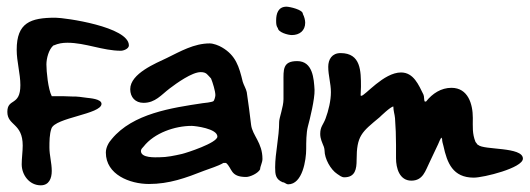

<svg xmlns="http://www.w3.org/2000/svg" viewBox="-20 -662 1586 575"><path d="M2 -327C2 -285 48 -294 48 -226C48 -208 45 -188 45 -170C45 -138 68 -107 102 -107C127 -107 135 -128 135 -150C135 -174 128 -197 128 -220C128 -238 128 -260 134 -277C145 -310 284 -320 284 -351C284 -366 248 -368 241 -369L218 -372C211 -373 203 -373 196 -373L167 -374H135C124 -395 119 -448 119 -469C119 -487 126 -514 140 -526H141C155 -532 167 -534 182 -534C236 -534 288 -510 342 -510C350 -510 366 -516 366 -526C366 -582 174 -609 146 -609C71 -609 30 -594 30 -513C30 -477 41 -442 41 -407C41 -343 2 -369 2 -327Z M297 -205C297 -139 369 -111 426 -111C487 -111 536 -129 592 -151C610 -158 632 -164 649 -174H657C676 -158 669 -132 717 -132C729 -132 753 -143 759 -155C759 -164 766 -175 766 -186C766 -235 736 -256 732 -288C728 -321 724 -353 719 -386C717 -396 710 -407 707 -417C696 -463 686 -496 645 -520C635 -526 619 -532 608 -532C561 -532 520 -508 479 -488C448 -473 370 -442 370 -395C370 -371 385 -354 410 -354C445 -354 463 -378 488 -397C509 -413 555 -446 581 -446C599 -446 601 -438 612 -427C617 -415 625 -389 625 -377C625 -373 622 -361 619 -359C615 -356 590 -353 587 -353C494 -339 378 -322 315 -246C305 -235 297 -220 297 -205ZM402 -210C402 -215 407 -220 410 -223C442 -264 504 -285 554 -285C564 -285 631 -277 631 -253C631 -234 538 -204 525 -201C503 -196 480 -191 457 -191C446 -191 402 -188 402 -210Z M854 -557C877 -557 894 -570 894 -594C894 -602 891 -613 887 -620C888 -633 847 -642 838 -642C813 -642 807 -621 807 -601C807 -593 807 -586 811 -579H812C812 -565 843 -557 854 -557ZM804 -161C804 -140 805 -125 827 -116C831 -117 837 -110 843 -110C886 -110 897 -183 897 -216C897 -235 897 -264 902 -283C908 -305 923 -366 922 -393C920 -426 917 -479 870 -479C826 -479 829 -453 829 -417V-365C829 -342 816 -309 816 -297C816 -250 804 -204 804 -161Z M939 -261C939 -246 945 -235 950 -222C951 -218 952 -215 952 -211C952 -187 970 -154 990 -141C996 -137 1003 -131 1011 -131C1044 -131 1048 -156 1048 -183C1048 -256 1063 -266 1117 -311C1119 -313 1150 -343 1158 -343C1158 -330 1162 -320 1163 -308C1165 -282 1166 -254 1166 -228V-188C1166 -159 1176 -121 1212 -121C1247 -121 1254 -151 1266 -175C1275 -193 1283 -212 1292 -230C1293 -233 1300 -249 1302 -250L1304 -246C1304 -238 1306 -233 1308 -225C1319 -174 1336 -130 1399 -130C1428 -130 1546 -159 1546 -187C1546 -223 1429 -212 1412 -228H1411C1408 -231 1407 -234 1404 -237C1394 -262 1396 -282 1396 -309C1396 -350 1382 -399 1332 -399C1301 -399 1275 -382 1256 -358H1252C1249 -364 1251 -373 1248 -379C1234 -407 1219 -445 1181 -445C1129 -445 1073 -375 1062 -375C1062 -375 1061 -375 1060 -376C1060 -385 1061 -393 1061 -402C1061 -449 1061 -503 1000 -503C974 -503 963 -484 963 -462C963 -436 971 -412 971 -386C971 -361 964 -331 955 -307C948 -288 939 -283 939 -261Z"/></svg>

Font: ChillLongCangKaiShu Bold
Style: Regular
Weight: 700
Version: Version 3.500;Glyphs 3.1.1 (3135)